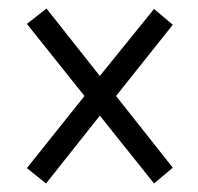

<svg xmlns="http://www.w3.org/2000/svg" viewBox="-20 -583 465 450"><path d="M88 -153 43 -189 178 -358 43 -527 89 -563 214 -405 341 -562 385 -525 252 -358 385 -190 341 -153 214 -312Z"/></svg>

Font: Noto Serif Tamil ExtraCondensed Medium
Style: Regular
Weight: 500
Width: 2
Designer: Indian Type Foundry, Tom Grace, and the Monotype Design Team
Foundry: Monotype Imaging Inc.
Version: Version 2.004; ttfautohint (v1.8.4.7-5d5b)